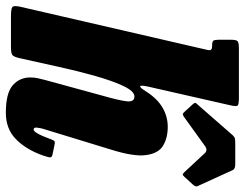

<svg xmlns="http://www.w3.org/2000/svg" viewBox="-122 -710 838 657"><g transform="rotate(90 296.5 -381.0)"><path d="M498.5 -106.5Q478.5 -51 443.5 -16.8Q408.5 17.5 353.5 17.5Q286.5 17.5 259.5 -6Q232.5 -29.5 232.5 -66.5Q232.5 -79 235.2 -92Q238 -105 241 -116L295.5 -315.5Q310.5 -367.5 314 -395Q317.5 -422.5 297.5 -422.5Q280 -422.5 262.2 -385.5Q244.5 -348.5 227.8 -289.5Q211 -230.5 196.5 -164.5L166.5 -29.5Q162.5 -12 157 -6Q151.5 0 130.5 0H23.5Q-3.5 0 -8.8 -5.2Q-14 -10.5 -9.5 -31.5L137.5 -668.5Q141 -682 137 -685.2Q133 -688.5 123.5 -688.5H121Q110 -688.5 106.8 -692.5Q103.5 -696.5 103.5 -711V-752Q103.5 -772 109 -776Q114.5 -780 134 -780H301.5Q325 -780 328.8 -775.5Q332.5 -771 328 -751.5L264 -470Q258 -442.5 262.8 -442Q267.5 -441.5 279 -460Q304 -500 335 -518.2Q366 -536.5 401.5 -536.5Q439.5 -536.5 466 -520.5Q492.5 -504.5 498.2 -462.2Q504 -420 479 -341L410.5 -117Q408 -110.5 406 -100.2Q404 -90 404 -87Q404 -77.5 410.5 -77.5Q422 -77.5 441.5 -130Q446.5 -144.5 449.5 -148Q452.5 -151.5 463.5 -149L497 -142Q507 -140 506 -132.5Q505 -125 498.5 -106.5ZM350 -594 323.5 -623Q319 -628.5 319.5 -631Q320 -633.5 326 -639.5L430.5 -759Q436 -765 441.5 -766.2Q447 -767.5 457 -767.5H529.5Q545.5 -767.5 549.5 -759L604 -639.5Q608 -632 600 -623.5L572.5 -593.5Q566.5 -587 564.2 -587.8Q562 -588.5 557 -593L491 -664Q481 -673.5 468 -664.5L366 -591Q359.5 -587 356.5 -588.5Q353.5 -590 350 -594Z"/></g></svg>

Font: Besley* Condensed Heavy
Style: Italic
Weight: 800
Width: 3
Italic angle: -13°
Designer: Owen Earl
Foundry: indestructible type*
Version: Version 3.000; ttfautohint (v1.8.3)